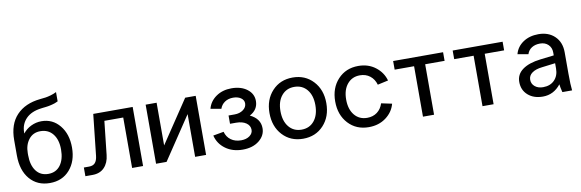

<svg xmlns="http://www.w3.org/2000/svg" viewBox="-52 -1173 4890 1616"><g transform="rotate(-10 2393.0 -365.0)"><path d="M131.8 -275.9V-257.8Q131.8 -172.4 168.9 -122.8Q206.1 -73.2 272.9 -73.2Q338.9 -73.2 376 -122.8Q413.1 -172.4 413.1 -257.8Q413.1 -341.3 374 -390.1Q335 -439 267.1 -439Q204.6 -439 168.2 -392.3Q131.8 -345.7 131.8 -275.9ZM38.1 -272V-402.8Q38.1 -538.6 110.8 -615.2Q183.6 -691.9 312 -705.1Q342.8 -708 361.1 -710.7Q379.4 -713.4 406 -720.9Q432.6 -728.5 455.1 -740.2V-661.1Q448.2 -657.7 440.4 -654.5Q432.6 -651.4 426.8 -648.9Q420.9 -646.5 411.6 -644.3Q402.3 -642.1 397.9 -640.6Q393.6 -639.2 382.6 -637.2Q371.6 -635.3 368.9 -634.5Q366.2 -633.8 353.5 -632.3Q340.8 -630.9 339.6 -630.6Q338.4 -630.4 324.2 -628.9L310.1 -627Q223.6 -616.7 177.7 -569.6Q131.8 -522.5 131.8 -451.2V-442.9Q159.7 -479 201.9 -499.5Q244.1 -520 291 -520Q386.2 -520 446.5 -446.5Q506.8 -373 506.8 -257.8Q506.8 -141.1 443.1 -68.1Q379.4 4.9 272.9 4.9Q165.5 4.9 101.8 -69.8Q38.1 -144.5 38.1 -272Z M731.9 -504.9H1068.8V0H975.1V-431.2H814L782.7 -145Q775.9 -78.6 738.3 -39.3Q700.7 0 636.7 0H575.7V-74.2H620.1Q654.8 -74.2 672.1 -94Q689.5 -113.8 693.8 -153.8Z M1179.7 -504.9H1273.4V-140.1L1517.6 -504.9H1607.4V0H1513.7V-365.2L1269.5 0H1179.7Z M1902.3 -223.1H1851.1V-293.9H1903.3Q1946.3 -293.9 1976.3 -315.7Q2006.3 -337.4 2006.3 -371.1Q2006.3 -398.9 1980.5 -417Q1954.6 -435.1 1914.1 -435.1Q1872.6 -435.1 1842.8 -414.8Q1813 -394.5 1801.3 -359.9L1710.9 -376Q1727.1 -438 1782.2 -476.6Q1837.4 -515.1 1914.1 -515.1Q1995.6 -515.1 2047.4 -475.8Q2099.1 -436.5 2099.1 -375Q2099.1 -299.8 2027.3 -262.2Q2114.3 -221.2 2114.3 -139.2Q2114.3 -76.7 2060.3 -33.4Q2006.3 9.8 1919.9 9.8Q1833.5 9.8 1773.2 -34.2Q1712.9 -78.1 1695.3 -149.9L1786.1 -166Q1798.3 -120.6 1833.5 -95.2Q1868.7 -69.8 1919.9 -69.8Q1964.4 -69.8 1992.7 -90.6Q2021 -111.3 2021 -142.1Q2021 -178.2 1988.5 -200.7Q1956.1 -223.1 1902.3 -223.1Z M2679.7 -253.9Q2679.7 -138.7 2611.8 -65.4Q2543.9 7.8 2436.5 7.8Q2329.1 7.8 2261.5 -65.4Q2193.8 -138.7 2193.8 -253.9Q2193.8 -368.7 2261.7 -441.9Q2329.6 -515.1 2436.5 -515.1Q2543.5 -515.1 2611.6 -441.9Q2679.7 -368.7 2679.7 -253.9ZM2287.6 -253.9Q2287.6 -169.4 2328.1 -119.6Q2368.7 -69.8 2436.5 -69.8Q2504.9 -69.8 2545.4 -119.6Q2585.9 -169.4 2585.9 -253.9Q2585.9 -336.9 2545.4 -386Q2504.9 -435.1 2436.5 -435.1Q2369.1 -435.1 2328.4 -386Q2287.6 -336.9 2287.6 -253.9Z M2755.4 -253.9Q2755.4 -368.7 2823.2 -441.9Q2891.1 -515.1 2998 -515.1Q3083 -515.1 3143.8 -468.5Q3204.6 -421.9 3224.1 -351.1L3133.3 -331.1Q3119.1 -379.9 3083.5 -407.5Q3047.9 -435.1 2998 -435.1Q2930.7 -435.1 2889.9 -386Q2849.1 -336.9 2849.1 -253.9Q2849.1 -170.4 2889.6 -121.1Q2930.2 -71.8 2998 -71.8Q3047.4 -71.8 3082.8 -98.1Q3118.2 -124.5 3133.3 -171.9L3224.1 -152.8Q3205.6 -83 3144.5 -37.6Q3083.5 7.8 2998 7.8Q2890.6 7.8 2823 -65.4Q2755.4 -138.7 2755.4 -253.9Z M3294.9 -431.2V-504.9H3721.7V-431.2H3555.7V0H3460.9V-431.2Z M3803.7 -431.2V-504.9H4230.5V-431.2H4064.5V0H3969.7V-431.2Z M4735.4 0H4652.3Q4641.1 -43 4638.7 -68.8Q4577.6 8.8 4485.4 8.8Q4406.7 8.8 4358.2 -34.2Q4309.6 -77.1 4309.6 -147Q4309.6 -211.9 4364.3 -251.7Q4418.9 -291.5 4518.6 -303.2L4634.3 -316.9V-341.8Q4634.3 -383.3 4607.4 -409.2Q4580.6 -435.1 4537.6 -435.1Q4495.6 -435.1 4466.3 -416.5Q4437 -397.9 4426.3 -363.8L4335.4 -379.9Q4352.1 -441.9 4406.5 -478.5Q4460.9 -515.1 4537.6 -515.1Q4624 -515.1 4676.8 -463.6Q4729.5 -412.1 4729.5 -327.1V-145Q4729.5 -45.9 4735.4 0ZM4500.5 -68.8Q4562 -68.8 4598.1 -106.2Q4634.3 -143.6 4634.3 -205.1V-250L4520.5 -235.8Q4465.8 -230 4434.6 -207.5Q4403.3 -185.1 4403.3 -148.9Q4403.3 -113.8 4430.4 -91.3Q4457.5 -68.8 4500.5 -68.8Z"/></g></svg>

Font: LT Superior Med
Style: Regular
Weight: 500
Designer: Daniel Lyons
Foundry: LyonsType
Version: Version 1.000